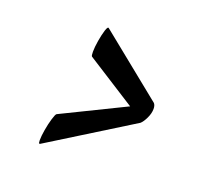

<svg xmlns="http://www.w3.org/2000/svg" viewBox="-88 -616 707 662"><g transform="rotate(20 265.5 -284.5)"><path d="M117 -56Q114 -56 114 -68Q114 -83 118 -106.5Q122 -130 128 -150Q134 -170 138 -172L367 -284L185 -400Q182 -402 182 -417Q182 -434 186 -458Q190 -482 195.5 -499.5Q201 -517 206 -512L440 -323Q446 -316 446 -303Q446 -287 437.5 -269Q429 -251 420 -243L119 -56Z"/></g></svg>

Font: Praise
Style: Regular
Weight: 400
Designer: Robert E. Leuschke
Foundry: Robert E. Leuschke
Version: Version 1.100; ttfautohint (v1.8.3)